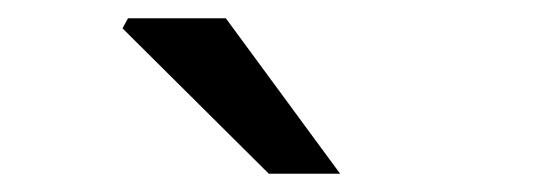

<svg xmlns="http://www.w3.org/2000/svg" viewBox="-20 -760 585 210"><path d="M274 -570 114 -729 120 -740H227L352 -570Z"/></svg>

Font: Mada Medium
Style: Regular
Weight: 500
Designer: Khaled Hosny
Version: Version 1.5